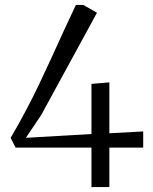

<svg xmlns="http://www.w3.org/2000/svg" viewBox="-20 -763 624 783"><path d="M353 0V-161H43.5L23.5 -201Q56 -256 85.2 -311.5Q114.5 -367 141 -422.5Q167.5 -478 192.5 -532.8Q217.5 -587.5 241.5 -640.2Q265.5 -693 289.5 -743H319.5L375.5 -711L147.5 -293L85.5 -201L353 -216.5V-421L426 -427V-219.5L564 -227V-161H426V0Z"/></svg>

Font: Merriweather 60pt Light
Style: Regular
Weight: 300
Version: Version 2.100